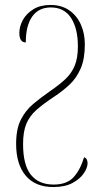

<svg xmlns="http://www.w3.org/2000/svg" viewBox="-20 -744 417 774"><path d="M195 10Q122 10 83.5 -36Q45 -82 45 -164Q45 -224 64 -261.5Q83 -299 114 -325Q145 -351 181 -376Q219 -402 244 -425.5Q269 -449 281.5 -480Q294 -511 294 -557Q294 -629 266.5 -671.5Q239 -714 185 -714Q136 -714 110 -677.5Q84 -641 84 -573Q58 -573 58 -611Q58 -638 72.5 -664Q87 -690 115 -707Q143 -724 183 -724Q228 -724 259 -702.5Q290 -681 306 -645Q322 -609 322 -565Q322 -507 305.5 -468.5Q289 -430 261 -403.5Q233 -377 198 -354Q154 -325 126.5 -300.5Q99 -276 86 -244.5Q73 -213 73 -163Q73 -79 104.5 -39.5Q136 0 196 0Q249 0 276 -29Q303 -58 319 -110Q327 -107 330 -100.5Q333 -94 333 -86Q333 -68 318 -45.5Q303 -23 272.5 -6.5Q242 10 195 10Z"/></svg>

Font: Noto Serif Display ExtraCondensed Thin
Style: Regular
Weight: 100
Width: 2
Designer: Monotype Design Team
Foundry: Monotype Imaging Inc.
Version: Version 2.009